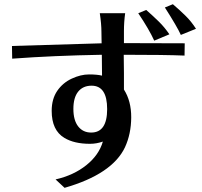

<svg xmlns="http://www.w3.org/2000/svg" viewBox="-20 -858 963 916"><path d="M37.1 -638.7 464.8 -651.4Q463.9 -668 463.9 -705.6Q463.9 -743.2 456.1 -794.9H577.1Q571.3 -752.9 571.3 -710V-652.3L861.3 -651.4L860.4 -592.8Q768.6 -596.7 570.3 -596.7Q571.3 -555.7 571.3 -508.8V-430.7Q606.4 -376 606 -297.4Q605.5 -218.8 576.2 -155.3Q515.6 -27.3 288.1 38.1L245.1 -2Q331.1 -21.5 391.6 -69.8Q452.1 -118.2 470.7 -182.6Q440.4 -171.9 409.2 -171.9Q334 -171.9 287.1 -200.2Q226.6 -236.3 226.6 -329.1Q226.6 -385.7 252.9 -424.3Q279.3 -462.9 322.3 -482.9Q365.2 -502.9 404.8 -502.9Q444.3 -502.9 466.8 -497.1L465.8 -596.7Q236.3 -592.8 38.1 -578.1ZM415 -225.6Q491.2 -225.6 491.2 -337.4Q491.2 -449.2 417 -449.2Q376 -449.2 353 -420.9Q330.1 -392.6 330.1 -338.4Q330.1 -284.2 353 -254.9Q376 -225.6 415 -225.6ZM639.6 -794.9 677.7 -810.5Q710.9 -781.2 738.3 -754.4Q765.6 -727.5 788.1 -694.3L715.8 -664.1Q691.4 -717.8 639.6 -794.9ZM766.6 -822.3 804.7 -837.9Q837.9 -809.6 865.2 -782.7Q892.6 -755.9 915 -720.7L842.8 -691.4Q825.2 -730.5 766.6 -822.3Z"/></svg>

Font: GenEi LateMin P v2
Style: Medium
Weight: 500
Designer: o_tamon (Modified)
Foundry: o_tamon / Adobe Systems Incorporated / FONT 910 / Philipp H. Poll
Version: Version 2.1;Original Version 1.004